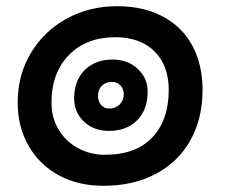

<svg xmlns="http://www.w3.org/2000/svg" viewBox="-20 -615 740 619"><path d="M37 -284Q37 -374 80 -445Q123 -516 196 -555.5Q269 -595 357 -595Q443 -595 505.5 -561.5Q568 -528 600.5 -467Q633 -406 633 -325Q633 -233 594 -163Q555 -93 482.5 -54.5Q410 -16 313 -16Q231 -16 168.5 -50.5Q106 -85 71.5 -146Q37 -207 37 -284ZM524 -325Q524 -404 478 -449.5Q432 -495 352 -495Q258 -495 202 -437.5Q146 -380 146 -284Q146 -235 169 -197Q192 -159 231.5 -137.5Q271 -116 318 -116Q418 -116 471 -172Q524 -228 524 -325ZM219 -297Q219 -355 253 -389Q287 -423 343 -423Q392 -423 424 -393Q456 -363 456 -320Q456 -261 422 -227Q388 -193 331 -193Q282 -193 250.5 -223Q219 -253 219 -297ZM379 -311Q379 -328 368.5 -339.5Q358 -351 341 -351Q321 -351 308.5 -338.5Q296 -326 296 -306Q296 -288 306 -276.5Q316 -265 332 -265Q352 -265 365.5 -278Q379 -291 379 -311Z"/></svg>

Font: Krub
Style: Bold Italic
Weight: 700
Italic angle: -8°
Designer: Ekaluck Peanpanawate
Foundry: Cadson Demak Co.,Ltd.
Version: Version 1.000; ttfautohint (v1.6)